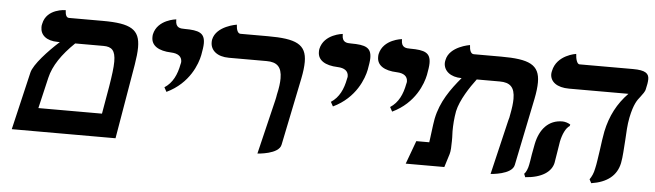

<svg xmlns="http://www.w3.org/2000/svg" viewBox="-41 -711 2974 872"><g transform="rotate(5 1445.5 -274.5)"><path d="M31 0H504L562 -341C567 -372 570 -398 570 -420C570 -501 529 -526 400 -526H246C234 -526 229 -538 228 -560C228 -560 141 -560 127 -489C125 -483 125 -478 125 -473C125 -438 152 -413 205 -413H214C163 -367 102 -301 93 -264ZM413 -413C451 -413 468 -397 468 -346C468 -319 463 -282 455 -233L433 -106H143L176 -247C189.1 -303 226 -357 284 -413Z M716 -230C819 -279 851 -370 859 -410C863 -432 866 -450 866 -464C866 -511 840 -522 773 -522C754 -522 732 -523 732 -558V-562C732 -562 647 -554 632 -485C631 -480 631 -476 631 -471C631 -434 663 -412.1 722 -410C753 -408.9 771 -396 771 -372C771 -368 770 -365 769 -361C760 -313 742 -274 705 -250Z M1152 13C1152 13 1250 8 1258 -37L1321 -344C1327 -374 1330 -399 1330 -420C1330 -501 1281 -522 1153 -522H1028C1016 -522 1009 -538 1008 -562C1008 -562 915 -548 902 -485C901 -480 901 -476 901 -472C901 -436 931 -409 985 -409H1157C1204 -409 1227 -389 1227 -336C1227 -316 1224 -292 1217 -262C1216 -254 1214 -245 1212 -236Z M1475 -230C1578 -279 1610 -370 1618 -410C1622 -432 1625 -450 1625 -464C1625 -511 1599 -522 1532 -522C1513 -522 1491 -523 1491 -558V-562C1491 -562 1406 -554 1391 -485C1390 -480 1390 -476 1390 -471C1390 -434 1422 -412.1 1481 -410C1512 -408.9 1530 -396 1530 -372C1530 -368 1529 -365 1528 -361C1519 -313 1501 -274 1464 -250Z M1745 -230C1848 -279 1880 -370 1888 -410C1892 -432 1895 -450 1895 -464C1895 -511 1869 -522 1802 -522C1783 -522 1761 -523 1761 -558V-562C1761 -562 1676 -554 1661 -485C1660 -480 1660 -476 1660 -471C1660 -434 1692 -412.1 1751 -410C1782 -408.9 1800 -396 1800 -372C1800 -368 1799 -365 1798 -361C1789 -313 1771 -274 1734 -250Z M2215 13C2215 13 2311.8 8 2321 -37L2384 -344C2390 -374 2393 -399 2393 -420C2393 -501 2344 -522 2216 -522H2092C2078 -522 2072 -538 2071 -562C2071 -562 1978.4 -547.9 1966 -485C1965 -480 1964 -476 1964 -471C1964 -436 1994 -409 2046 -409C2000 -354 1956 -294 1940 -214C1938 -207 1934 -173 1930 -143C1929 -130 1926 -116 1925 -106H1866L1827 0H2003L2022 -61C2026 -74 2027 -96 2027 -120V-137C2027 -146 2026 -155 2026 -165C2026 -193 2028 -224 2034 -257C2045 -309 2087 -372 2115 -409H2220C2267 -409 2289 -389 2289 -336C2289 -316 2286 -292 2280 -262C2279 -254 2277 -245 2274 -236Z M2821 -297C2834 -360 2849 -379 2862 -395C2872 -409 2882 -420 2884 -433L2889 -457C2890 -464 2891 -471 2891 -478C2891 -504 2875 -518 2818 -518H2574C2563 -518 2556 -540 2555 -564C2555 -564 2467 -552 2452 -477C2451 -472 2450 -468 2450 -463C2450 -428 2481 -404 2536 -404H2807C2759 -355 2728 -296 2713 -224C2709 -203 2704 -170 2700 -138C2695 -106 2691 -73 2686 -53C2682 -31 2674 -15 2665 -2L2674 15C2746 4 2789 -30 2801 -88C2807 -118 2808 -156 2811 -193C2813 -228 2814 -262 2821 -297ZM2516 -161C2523 -195 2537 -225 2554 -235L2556 -242C2545 -249 2531 -253 2519 -253C2457 -253 2417 -209 2403 -140C2401 -131 2397 -110 2394 -92C2391 -72 2388 -53 2386 -44C2383 -27 2375 -8 2367 -1L2373 14C2448 9 2491 -21 2500 -62C2501 -70 2505 -91 2508 -111C2511 -131 2514 -151 2516 -161Z"/></g></svg>

Font: Linux Libertine O
Style: Bold Italic
Weight: 700
Italic angle: -11.5°
Designer: Philipp H. Poll
Foundry: Philipp H. Poll
Version: Version 4.1.0